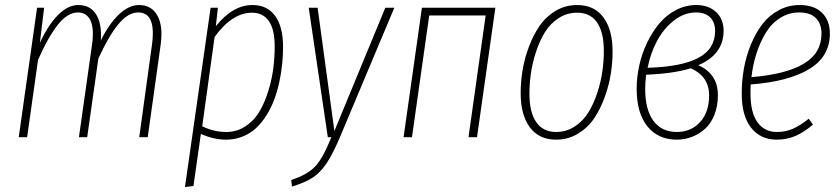

<svg xmlns="http://www.w3.org/2000/svg" viewBox="-20 -551 3375 771"><path d="M538.1 -530.8Q588.9 -530.8 612.3 -488Q635.7 -445.3 625 -370.1L573.2 0H539.1L589.8 -368.2Q608.9 -501 535.2 -501Q493.7 -501 454.6 -452.9Q415.5 -404.8 375 -315.9L330.1 0H296.9L349.1 -368.2Q358.9 -434.6 343.8 -467.8Q328.6 -501 293 -501Q251 -501 211.9 -451.2Q172.9 -401.4 132.8 -311L88.9 0H55.2L128.9 -520H157.2L140.1 -378.9Q173.3 -450.7 212.9 -490.7Q252.4 -530.8 294.9 -530.8Q342.3 -530.8 366 -493.2Q389.6 -455.6 384.8 -388.2Q417.5 -455.1 457.5 -492.9Q497.6 -530.8 538.1 -530.8Z M722.7 200.2 825.7 -520H855L846.7 -445.8Q914.6 -530.8 993.7 -530.8Q1053.2 -530.8 1085 -487.1Q1116.7 -443.4 1116.7 -362.8Q1116.7 -328.1 1113 -292.7Q1109.4 -257.3 1101.3 -220.2Q1093.3 -183.1 1080.8 -150.1Q1068.4 -117.2 1049.8 -87.6Q1031.2 -58.1 1008.3 -36.6Q985.4 -15.1 954.3 -2.7Q923.3 9.8 887.7 9.8Q838.4 9.8 786.6 -13.2L756.8 195.8ZM888.7 -21Q930.7 -21 965.1 -43.5Q999.5 -65.9 1020.8 -101.3Q1042 -136.7 1056.6 -183.1Q1071.3 -229.5 1077.1 -274.2Q1083 -318.8 1083 -362.8Q1083.5 -430.7 1060.3 -465.3Q1037.1 -500 991.7 -500Q912.6 -500 841.8 -402.8L792 -43.9Q838.9 -21 888.7 -21Z M1563.5 -520 1343.8 2.9Q1314.5 71.3 1289.8 107.2Q1265.1 143.1 1235.1 162.6Q1205.1 182.1 1152.3 198.2L1149.4 171.9Q1214.8 150.4 1246.1 116.9Q1277.3 83.5 1310.5 0H1296.4L1219.7 -520H1255.4L1322.8 -24.9L1527.3 -520Z M1861.3 0 1930.2 -488.8H1703.6L1634.3 0H1600.6L1674.3 -520H1969.2L1895.5 0Z M2212.9 9.8Q2144.5 9.8 2107.7 -39.6Q2070.8 -88.9 2070.8 -176.8Q2070.8 -221.7 2078.4 -268.6Q2085.9 -315.4 2103.8 -363Q2121.6 -410.6 2147 -447.5Q2172.4 -484.4 2211.4 -507.6Q2250.5 -530.8 2297.9 -530.8Q2366.2 -530.8 2403.1 -481.2Q2439.9 -431.6 2439.9 -344.2Q2439.9 -299.3 2432.4 -252.4Q2424.8 -205.6 2407.2 -158Q2389.6 -110.4 2364.3 -73.5Q2338.9 -36.6 2299.6 -13.4Q2260.3 9.8 2212.9 9.8ZM2212.9 -21Q2254.4 -21 2288.1 -43.2Q2321.8 -65.4 2343 -100.1Q2364.3 -134.8 2378.7 -179Q2393.1 -223.1 2398.9 -264.9Q2404.8 -306.6 2404.8 -345.2Q2404.8 -421.4 2377.7 -460.7Q2350.6 -500 2297.9 -500Q2256.3 -500 2222.7 -477.8Q2189 -455.6 2167.7 -420.9Q2146.5 -386.2 2132.1 -341.8Q2117.7 -297.4 2111.8 -255.6Q2106 -213.9 2106 -174.8Q2106 -99.6 2133.5 -60.3Q2161.1 -21 2212.9 -21Z M2775.9 -530.8Q2825.2 -530.8 2855.5 -502.7Q2885.7 -474.6 2885.7 -428.2Q2885.7 -332 2783.7 -289.1Q2820.3 -273.9 2841.6 -243.7Q2862.8 -213.4 2862.8 -168.9Q2862.8 -125 2848.9 -90.1Q2835 -55.2 2811.5 -33.9Q2788.1 -12.7 2758.8 -1.5Q2729.5 9.8 2696.8 9.8Q2623.5 9.8 2580.1 -43.2Q2536.6 -96.2 2536.6 -194.8Q2536.6 -240.7 2547.1 -288.3Q2557.6 -335.9 2578.4 -379.2Q2599.1 -422.4 2627.2 -456.3Q2655.3 -490.2 2694.1 -510.5Q2732.9 -530.8 2775.9 -530.8ZM2774.9 -501Q2728 -501 2687 -469.2Q2646 -437.5 2619.1 -387.9Q2592.3 -338.4 2580.6 -278.8Q2716.3 -282.7 2783.9 -318.4Q2851.6 -354 2851.6 -426.8Q2851.6 -461.4 2831.8 -481.2Q2812 -501 2774.9 -501ZM2753.9 -276.9Q2685.1 -255.4 2574.7 -251Q2570.8 -218.8 2570.8 -194.8Q2570.8 -110.4 2604 -65.7Q2637.2 -21 2697.8 -21Q2754.9 -21 2791.3 -60.8Q2827.6 -100.6 2827.6 -168Q2827.6 -244.1 2753.9 -276.9Z M3312.5 -416Q3312.5 -323.7 3229 -273.4Q3145.5 -223.1 2994.6 -211.9Q2993.7 -199.7 2993.7 -175.8Q2993.7 -98.1 3022 -59.6Q3050.3 -21 3099.6 -21Q3134.8 -21 3164.6 -34.2Q3194.3 -47.4 3227.5 -74.2L3244.6 -50.8Q3209 -20 3174.3 -5.1Q3139.6 9.8 3099.6 9.8Q3033.7 9.8 2996.1 -38.1Q2958.5 -85.9 2958.5 -174.8Q2958.5 -226.6 2967.5 -276.9Q2976.6 -327.1 2995.6 -373Q3014.6 -418.9 3041.5 -454.1Q3068.4 -489.3 3107.2 -510Q3146 -530.8 3191.4 -530.8Q3249 -530.8 3280.8 -499.8Q3312.5 -468.8 3312.5 -416ZM3189.5 -501Q3147.9 -501 3113.3 -479.2Q3078.6 -457.5 3055.7 -420.2Q3032.7 -382.8 3018.1 -337.6Q3003.4 -292.5 2997.6 -241.2Q3138.2 -252.9 3208.5 -295.7Q3278.8 -338.4 3278.8 -416Q3278.8 -455.1 3256.6 -478Q3234.4 -501 3189.5 -501Z"/></svg>

Font: Fira Sans Compressed UltraLight
Style: Italic
Weight: 200
Width: 3
Italic angle: -8°
Designer: Carrois Corporate & Edenspiekermann AG
Foundry: Carrois Corporate GbR & Edenspiekermann AG
Version: Version 4.203;PS 004.203;hotconv 1.0.88;makeotf.lib2.5.64775